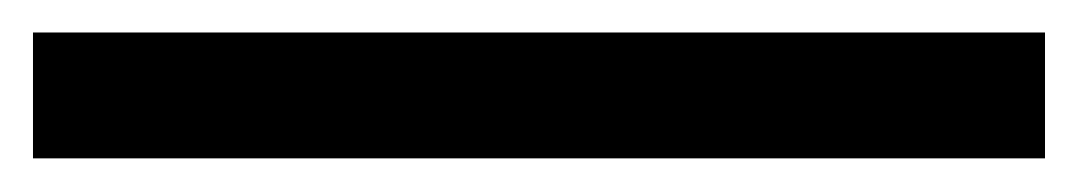

<svg xmlns="http://www.w3.org/2000/svg" viewBox="-25 29 657 117"><path d="M-4.9 125.5V48.8H611.8V125.5Z"/></svg>

Font: Denk One
Style: Regular
Weight: 400
Designer: Irina Smirnova, Eben Sorkin
Foundry: Sorkin Type Co.f
Version: Version 1.004; ttfautohint (v1.8.4.7-5d5b);gftools[0.9.23]